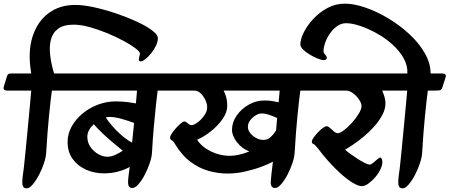

<svg xmlns="http://www.w3.org/2000/svg" viewBox="-75 -1008 2461 1051"><path d="M-54 -534 -38 -587Q-33 -604 -23.5 -605Q-14 -606 0 -606H96Q76 -723 103 -807Q130 -891 191 -936Q252 -981 336 -981Q382 -981 441 -968Q500 -955 560.5 -934.5Q621 -914 673 -890Q725 -866 756.5 -842.5Q788 -819 789 -801Q790 -782 779.5 -759.5Q769 -737 753 -717Q737 -697 721 -684.5Q705 -672 696 -672Q690 -672 687.5 -674.5Q685 -677 685 -681Q685 -689 688 -699Q691 -709 691 -715Q691 -725 666 -744Q641 -763 600 -785Q559 -807 510.5 -827Q462 -847 414.5 -860Q367 -873 329 -873Q272 -873 242 -850Q212 -827 203 -788.5Q194 -750 200 -702.5Q206 -655 221 -606H318Q346 -606 339 -584L322 -531Q317 -515 306 -513.5Q295 -512 273 -512H209Q206 -491 202 -456Q198 -421 193.5 -376Q189 -331 185 -279.5Q181 -228 178 -174Q177 -149 166 -115.5Q155 -82 138.5 -50.5Q122 -19 104 2Q86 23 71 23Q56 23 51 12Q46 1 47 -17Q48 -35 51 -56Q55 -82 59.5 -127.5Q64 -173 69.5 -228Q75 -283 80 -338Q85 -393 89.5 -439Q94 -485 96 -512H-34Q-61 -512 -54 -534Z M208 -534 224 -587Q229 -604 240 -605Q251 -606 273 -606H878Q906 -606 899 -584L882 -531Q877 -515 866 -513.5Q855 -512 833 -512H788Q784 -484 778.5 -432Q773 -380 767 -313Q761 -246 757 -174Q756 -149 745 -116Q734 -83 717.5 -51.5Q701 -20 683 0.5Q665 21 650 21Q635 21 630 10.5Q625 0 626 -17.5Q627 -35 630 -56L635 -94Q606 -78 570 -68.5Q534 -59 494 -59Q442 -59 396.5 -79Q351 -99 323 -137.5Q295 -176 295 -231Q295 -276 317.5 -316Q340 -356 377.5 -387Q415 -418 462 -435.5Q509 -453 558 -453Q594 -453 624 -449Q654 -445 669 -442L675 -512H229Q201 -512 208 -534ZM403 -260Q403 -228 420.5 -203Q438 -178 463.5 -164Q489 -150 513 -150Q533 -150 555.5 -160Q578 -170 597 -183Q574 -202 545 -226Q516 -250 488 -276.5Q460 -303 438 -328Q422 -313 412.5 -295.5Q403 -278 403 -260ZM504 -365Q516 -346 538 -320Q560 -294 588.5 -269Q617 -244 648 -227L659 -335Q627 -347 590 -357.5Q553 -368 524 -368Q515 -368 504 -365Z M768 -534 784 -587Q789 -604 800 -605Q811 -606 833 -606H1662Q1690 -606 1683 -584L1666 -531Q1661 -515 1650 -513.5Q1639 -512 1617 -512H1569Q1566 -491 1562 -456Q1558 -421 1553.5 -376Q1549 -331 1545 -279.5Q1541 -228 1538 -174Q1537 -149 1526 -116Q1515 -83 1498.5 -51.5Q1482 -20 1464 0.5Q1446 21 1431 21Q1416 21 1411 10.5Q1406 0 1407.5 -17.5Q1409 -35 1411 -56L1419 -123Q1400 -112 1359.5 -96.5Q1319 -81 1269 -69.5Q1219 -58 1170 -58Q1119 -58 1067 -72.5Q1015 -87 967.5 -122.5Q920 -158 882 -221Q873 -237 864.5 -240.5Q856 -244 856 -255Q856 -263 865.5 -277.5Q875 -292 888.5 -307Q902 -322 914.5 -332.5Q927 -343 933 -343Q942 -343 953 -333Q964 -323 973 -323Q986 -323 1006 -337.5Q1026 -352 1042.5 -375Q1059 -398 1059 -421Q1059 -440 1049 -461Q1039 -482 1023.5 -497Q1008 -512 989 -512H789Q761 -512 768 -534ZM1004 -243Q1030 -203 1080 -179Q1130 -155 1182 -155Q1208 -155 1235.5 -161.5Q1263 -168 1290 -179Q1250 -194 1222.5 -229Q1195 -264 1195 -297Q1195 -339 1220.5 -375.5Q1246 -412 1286.5 -435Q1327 -458 1372 -458Q1398 -458 1418 -454.5Q1438 -451 1450 -448L1456 -512H1149Q1158 -496 1163.5 -475.5Q1169 -455 1169 -429Q1169 -393 1143 -356Q1117 -319 1079 -289Q1041 -259 1004 -243ZM1282 -314Q1282 -295 1295.5 -278.5Q1309 -262 1328.5 -252Q1348 -242 1366 -242Q1390 -242 1406.5 -257.5Q1423 -273 1436 -293L1442 -362Q1423 -371 1399.5 -379Q1376 -387 1357 -387Q1342 -387 1324.5 -376.5Q1307 -366 1294.5 -349.5Q1282 -333 1282 -314Z M1562 -534 1578 -587Q1583 -604 1593 -605Q1603 -606 1617 -606H2122Q2150 -606 2143 -584L2126 -531Q2121 -515 2110 -513.5Q2099 -512 2077 -512H2017Q2025 -494 2030 -476.5Q2035 -459 2035 -443Q2035 -411 2018 -379Q2001 -347 1974.5 -317Q1948 -287 1917.5 -261.5Q1887 -236 1859.5 -217.5Q1832 -199 1814 -189Q1823 -180 1841.5 -166.5Q1860 -153 1881 -139.5Q1902 -126 1921 -116.5Q1940 -107 1949 -107Q1956 -107 1968 -117Q1980 -127 1991 -136.5Q2002 -146 2006 -146Q2011 -146 2014.5 -138.5Q2018 -131 2018 -121Q2018 -102 2006.5 -79Q1995 -56 1977 -35.5Q1959 -15 1940 -2Q1921 11 1906 11Q1887 11 1857.5 -6.5Q1828 -24 1794.5 -53.5Q1761 -83 1727.5 -120Q1694 -157 1665 -196Q1650 -216 1641 -219.5Q1632 -223 1632 -233Q1632 -241 1641.5 -254.5Q1651 -268 1664.5 -282.5Q1678 -297 1691.5 -307Q1705 -317 1712 -317Q1721 -317 1731.5 -307.5Q1742 -298 1753 -288.5Q1764 -279 1773 -279Q1787 -279 1808.5 -295.5Q1830 -312 1852 -336.5Q1874 -361 1889 -386Q1904 -411 1904 -427Q1904 -443 1890.5 -463Q1877 -483 1857.5 -497.5Q1838 -512 1821 -512H1583Q1555 -512 1562 -534Z M1569 -765Q1569 -793 1588 -831Q1607 -869 1640.5 -905Q1674 -941 1718 -964.5Q1762 -988 1812 -988Q1863 -988 1925.5 -966.5Q1988 -945 2050.5 -907.5Q2113 -870 2165.5 -821.5Q2218 -773 2250 -717.5Q2282 -662 2282 -606H2343Q2371 -606 2364 -584L2347 -531Q2342 -515 2331 -513.5Q2320 -512 2298 -512H2267Q2264 -491 2260 -456Q2256 -421 2251.5 -376Q2247 -331 2243 -279.5Q2239 -228 2236 -174Q2235 -149 2224 -115.5Q2213 -82 2196.5 -50.5Q2180 -19 2162 2Q2144 23 2129 23Q2114 23 2109 12Q2104 1 2105 -17Q2106 -35 2109 -56Q2113 -82 2117.5 -127.5Q2122 -173 2127.5 -228Q2133 -283 2138 -338Q2143 -393 2147.5 -439Q2152 -485 2154 -512H2043Q2016 -512 2023 -534L2039 -587Q2044 -604 2053.5 -605Q2063 -606 2077 -606H2155Q2157 -650 2133.5 -691Q2110 -732 2071 -766.5Q2032 -801 1985.5 -826.5Q1939 -852 1895.5 -866.5Q1852 -881 1820 -881Q1793 -881 1770.5 -865Q1748 -849 1731 -824.5Q1714 -800 1705 -774Q1696 -748 1696 -727Q1696 -718 1705 -709Q1714 -700 1714 -691Q1714 -688 1710.5 -683.5Q1707 -679 1696 -679Q1685 -679 1664 -687.5Q1643 -696 1621 -709Q1599 -722 1584 -737Q1569 -752 1569 -765Z"/></svg>

Font: Alkatra
Style: Regular
Weight: 400
Designer: Suman Bhandary
Version: Version 1.100;gftools[0.9.22]